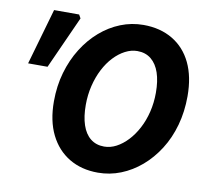

<svg xmlns="http://www.w3.org/2000/svg" viewBox="-76 -749 924 846"><g transform="rotate(10 386.0 -326.0)"><path d="M414 12Q340 12 285 -21Q230 -54 199.5 -115.5Q169 -177 169 -264Q169 -333 186.5 -393.5Q204 -454 235 -503.5Q266 -553 307.5 -589Q349 -625 398 -644.5Q447 -664 500 -664Q575 -664 630.5 -631Q686 -598 715.5 -536.5Q745 -475 745 -388Q745 -319 728 -258Q711 -197 679.5 -147.5Q648 -98 606.5 -62.5Q565 -27 516 -7.5Q467 12 414 12ZM421 -106Q449 -106 475.5 -120Q502 -134 525.5 -159Q549 -184 567 -218Q585 -252 595 -293Q605 -334 605 -379Q605 -431 592.5 -468Q580 -505 555 -525.5Q530 -546 493 -546Q466 -546 439 -532Q412 -518 388.5 -493Q365 -468 347.5 -434Q330 -400 320 -359Q310 -318 310 -273Q310 -221 322.5 -183.5Q335 -146 360 -126Q385 -106 421 -106ZM28 -409 100 -660H212L221 -644L115 -409Z"/></g></svg>

Font: Source Sans 3
Style: Bold Italic
Weight: 700
Italic angle: -11°
Designer: Paul D. Hunt
Foundry: Adobe
Version: Version 3.052;hotconv 1.1.0;makeotfexe 2.6.0